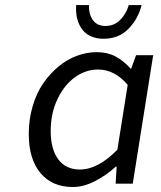

<svg xmlns="http://www.w3.org/2000/svg" viewBox="-20 -729 640 762"><path d="M391.1 -575.2Q365.7 -575.2 345.7 -583Q325.7 -590.8 313.2 -604Q300.8 -617.2 293.2 -634.8Q285.6 -652.3 283.2 -670.9Q280.8 -689.5 282.2 -709H333Q332 -673.3 348.4 -649.7Q364.7 -626 398.9 -626Q433.1 -626 456.8 -649.7Q480.5 -673.3 491.2 -709H542Q528.8 -654.8 490.2 -615Q451.7 -575.2 391.1 -575.2ZM269 13.2Q187 13.2 140.6 -42.2Q94.2 -97.7 94.2 -196.8Q94.2 -255.4 109.6 -307.6Q125 -359.9 151.6 -398.4Q178.2 -437 212.6 -465.3Q247.1 -493.7 285.9 -507.8Q324.7 -522 363.8 -522Q405.8 -522 437.7 -505.4Q469.7 -488.8 500 -455.1L520 -509.8H587.9L506.8 0H439L442.9 -67.9H439.9Q401.4 -32.7 356.4 -9.8Q311.5 13.2 269 13.2ZM296.9 -56.2Q368.7 -56.2 445.8 -134.8L486.8 -392.1Q435.1 -453.1 369.1 -453.1Q320.8 -453.1 278.1 -422.9Q235.4 -392.6 208.3 -335.9Q181.2 -279.3 181.2 -209Q181.2 -137.2 211.2 -96.7Q241.2 -56.2 296.9 -56.2Z"/></svg>

Font: Office Code Pro Italic
Style: Regular
Weight: 400
Italic angle: -9°
Designer: Nathan Rutzky & Paul D. Hunt
Foundry: Adobe Systems Incorporated
Version: Version 1.004;PS 001.004;hotconv 1.0.70;makeotf.lib2.5.58329